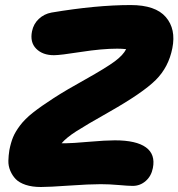

<svg xmlns="http://www.w3.org/2000/svg" viewBox="-20 -730 707 761"><path d="M142.1 11.2Q107.4 11.2 81.8 2.7Q56.2 -5.9 42.5 -20Q28.8 -34.2 20.8 -53.2Q12.7 -72.3 13.2 -92.8Q13.7 -113.3 17.1 -134.8Q22.9 -164.6 31.7 -186Q40.5 -207.5 59.6 -232.9Q78.6 -258.3 110.8 -283.7Q143.1 -309.1 193.4 -341.6Q243.7 -374 317.9 -415Q402.3 -462.4 435.3 -487.1Q468.3 -511.7 480 -535.2Q462.4 -537.1 444.8 -537.1Q384.3 -537.1 301.3 -524.2Q218.3 -511.2 193.8 -511.2Q148.9 -511.2 123.5 -536.9Q98.1 -562.5 106.9 -606Q112.8 -635.3 133.8 -655Q154.8 -674.8 184.1 -680.2Q361.8 -710 498 -710Q596.2 -710 637.2 -662.4Q678.2 -614.7 663.1 -539.1Q648.4 -463.9 597.4 -413.1Q546.4 -362.3 414.1 -287.1Q320.8 -234.4 281.7 -209.2Q242.7 -184.1 224.1 -162.1H240.2Q264.6 -162.1 331.8 -168Q398.9 -173.8 435.1 -173.8Q520 -173.8 558.3 -146Q596.7 -118.2 585.9 -64Q579.6 -31.7 557.4 -12.5Q535.2 6.8 505.9 6.8Q488.8 6.8 450.9 3.4Q413.1 0 378.9 0Q333.5 0 254.2 5.6Q174.8 11.2 142.1 11.2Z"/></svg>

Font: Shantell Sans Normal
Style: Italic
Weight: 800
Italic angle: -11.31°
Designer: Stephen Nixon, Anya Danilova, Shantell Martin
Foundry: Arrow Type
Version: Version 1.006;[559af2be0]